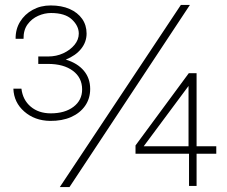

<svg xmlns="http://www.w3.org/2000/svg" viewBox="-20 -751 918 775"><path d="M182 -263Q120 -264 78 -300.8Q36 -337.5 34 -393H66.5Q72 -347.5 104 -320.5Q136 -293.5 185 -293.5Q242 -293.5 276.8 -320Q311.5 -346.5 311.5 -390Q311.5 -437.5 274.2 -465.2Q237 -493 174 -493H134.5V-523H174Q207.5 -523 235.5 -536Q263.5 -549 280.8 -570Q298 -591 298 -615.5Q298 -646.5 270.2 -672.5Q242.5 -698.5 186 -698.5Q159.5 -698.5 133.8 -687Q108 -675.5 91.2 -652.5Q74.5 -629.5 75 -594.5H43Q42.5 -633 61 -663.2Q79.5 -693.5 111.8 -711.2Q144 -729 184.5 -729Q228.5 -729 261 -714.8Q293.5 -700.5 311.5 -675Q329.5 -649.5 329.5 -615.5Q329.5 -581.5 307.5 -554Q285.5 -526.5 245.5 -510.5Q293 -496 318.5 -465.5Q344 -435 344 -392Q344 -353 323.5 -323.8Q303 -294.5 266.8 -278.5Q230.5 -262.5 182 -263ZM260.5 4H221.5L710 -731H746.5ZM743 -0.5V-130.5H527V-164L742 -455.5H773.5V-160.5H853V-130.5H773.5V-0.5ZM560 -160.5H741V-404Z"/></svg>

Font: Public Sans Thin Thin
Style: Regular
Weight: 250
Version: Version 2.001